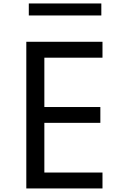

<svg xmlns="http://www.w3.org/2000/svg" viewBox="-20 -1060 684 1080"><path d="M128 0H556.5V-89.5H229.5V-369H544.5V-458H229.5V-735.5H556.5V-825H128ZM142 -973H550V-1040.5H142Z"/></svg>

Font: Spartan Medium
Style: Regular
Weight: 500
Designer: Matt Bailey, Mirko Velimirovic
Foundry: Matt Bailey
Version: Version 1.003; ttfautohint (v1.8.3)